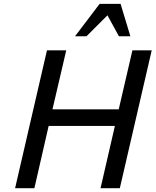

<svg xmlns="http://www.w3.org/2000/svg" viewBox="-20 -986 815 1006"><path d="M607.9 0H506.8L582 -326.2H234.9L160.2 0H59.1L226.1 -722.2H327.1L254.9 -413.1H602.1L673.8 -722.2H774.9ZM663.1 -795.9H603L543 -905.8L433.1 -795.9H373L502 -965.8H611.8Z"/></svg>

Font: Perun
Style: Italic
Weight: 400
Italic angle: -12°
Foundry: Stefan Peev, Context Ltd
Version: Version 001.000